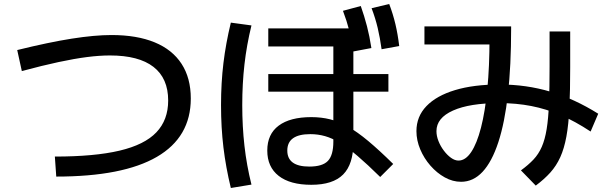

<svg xmlns="http://www.w3.org/2000/svg" viewBox="-20 -875 3040 959"><path d="M254 -93Q452 -93 577 -122.5Q702 -152 761 -214Q820 -276 820 -373Q820 -484 746.5 -541Q673 -598 529 -598Q477 -598 414.5 -590Q352 -582 272.5 -565Q193 -548 89 -520L66 -625Q224 -664 338.5 -682Q453 -700 537 -700Q664 -700 752.5 -663.5Q841 -627 887 -556Q933 -485 933 -383Q933 -190 763.5 -91.5Q594 7 261 7Z M1535 48Q1429 48 1372 3.5Q1315 -41 1315 -123Q1315 -205 1372 -247.5Q1429 -290 1535 -290Q1585 -290 1629 -279Q1673 -268 1719 -242Q1765 -216 1819.5 -170.5Q1874 -125 1944 -56L1879 9Q1815 -54 1766.5 -95.5Q1718 -137 1678.5 -161Q1639 -185 1603.5 -195Q1568 -205 1530 -205Q1415 -205 1415 -123Q1415 -43 1525 -43Q1591 -43 1618 -71.5Q1645 -100 1645 -168V-643H1320V-733H1745V-643V-163Q1745 -55 1694 -3.5Q1643 48 1535 48ZM1320 -417V-505H1920V-417ZM1745 -618Q1737 -674 1724.5 -722.5Q1712 -771 1693 -821L1782 -845Q1800 -794 1813 -744Q1826 -694 1835 -635ZM1886 -629Q1878 -687 1866.5 -735.5Q1855 -784 1836 -834L1924 -855Q1943 -805 1955 -754.5Q1967 -704 1974 -645ZM1133 64Q1108 -39 1096 -138.5Q1084 -238 1084 -350Q1084 -461 1096 -560Q1108 -659 1133 -762L1236 -748Q1212 -650 1201 -553Q1190 -456 1190 -350Q1190 -244 1201 -146.5Q1212 -49 1236 47Z M2283 33Q2241 33 2201.5 11Q2162 -11 2130 -47.5Q2098 -84 2079 -129Q2060 -174 2060 -220Q2060 -293 2110 -345Q2160 -397 2253 -425Q2346 -453 2475 -453Q2609 -453 2729.5 -417Q2850 -381 2968 -307L2930 -218Q2853 -269 2780.5 -300Q2708 -331 2633.5 -345.5Q2559 -360 2475 -360Q2326 -360 2243 -323Q2160 -286 2160 -220Q2160 -196 2170 -170.5Q2180 -145 2197 -122.5Q2214 -100 2233 -86.5Q2252 -73 2270 -73Q2305 -73 2333.5 -115.5Q2362 -158 2382.5 -237.5Q2403 -317 2414 -430Q2425 -543 2425 -684L2452 -653H2100V-743H2533V-733Q2533 -547 2517 -404.5Q2501 -262 2469 -164.5Q2437 -67 2390.5 -17Q2344 33 2283 33ZM2582 -24Q2619 -51 2644.5 -78Q2670 -105 2686 -141.5Q2702 -178 2710.5 -230.5Q2719 -283 2722 -359Q2725 -435 2725 -543V-718H2828V-538Q2828 -422 2824 -337.5Q2820 -253 2809 -193Q2798 -133 2778.5 -90Q2759 -47 2729 -13.5Q2699 20 2656 52Z"/></svg>

Font: M PLUS 1 Thin Medium
Style: Regular
Weight: 500
Version: Version 1.001